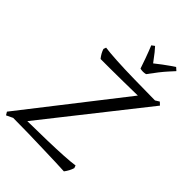

<svg xmlns="http://www.w3.org/2000/svg" viewBox="-282 -1047 1173 1173"><g transform="rotate(45 304.5 -460.0)"><path d="M-1 12 -13 -8 483 -643Q419 -642 357 -641Q295 -640 244.5 -640Q194 -640 164 -640Q142 -667 133 -696L139 -713Q173 -708 241 -704Q309 -700 396.5 -698.5Q484 -697 578 -696L604 -712L622 -695L116 -55Q204 -56 283.5 -58Q363 -60 423.5 -63.5Q484 -67 516 -72L522 -55Q513 -25 491 4Q464 2 413 0.5Q362 -1 299 -3Q236 -5 168.5 -6.5Q101 -8 41 -8ZM402 -768Q390 -768 378 -771Q353 -845 338.5 -881.5Q324 -918 324 -918L343 -932Q351 -924 368.5 -902.5Q386 -881 410 -848Q431 -865 454.5 -882.5Q478 -900 497.5 -913.5Q517 -927 525 -932L544 -915Q544 -915 510 -877.5Q476 -840 426 -771Q414 -768 402 -768Z"/></g></svg>

Font: Mate
Style: Italic
Weight: 400
Italic angle: -10.8°
Designer: Eduardo Rodriguez Tunni
Foundry: Eduardo Rodriguez Tunni
Version: Version 1.003; ttfautohint (v1.8.4.7-5d5b);gftools[0.9.24]